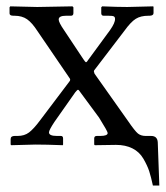

<svg xmlns="http://www.w3.org/2000/svg" viewBox="-20 -451 519 599"><path d="M341.8 1Q341.8 1 275.9 2L273.9 0V-19Q273.9 -26.9 282.2 -26.9H293Q315.9 -26.9 315.9 -36.1Q315.9 -41 289.1 -84L230 -164.1Q226.1 -170.9 223.1 -170.9Q221.2 -170.9 214.8 -163.1L149.9 -70.8Q132.8 -44.9 132.8 -38.1Q132.8 -26.9 157.2 -26.9H169.9Q176.8 -26.9 176.8 -19V0L175.8 2Q124 0 90.8 0Q90.8 0 15.1 2L13.2 0V-17.1Q13.2 -26.9 25.9 -26.9H35.2Q56.2 -26.9 70.6 -37.8Q85 -48.8 104 -74.2L195.8 -195.8Q198.7 -198.7 199 -201.9Q199.2 -205.1 195.8 -209L96.2 -355Q80.1 -379.9 64.5 -390.9Q48.8 -401.9 24.9 -401.9H22Q9.8 -401.9 9.8 -409.2V-428.2L12.2 -431.2L96.2 -429.2L206.1 -431.2L209 -428.2V-410.2Q209 -402.3 202.1 -401.9H186Q163.1 -401.9 163.1 -390.1Q163.1 -381.3 179.2 -357.9L240.2 -266.1Q246.1 -257.3 248 -256.8Q251 -256.8 255.9 -265.1L323.2 -356.9Q339.4 -379.9 338.9 -392.1Q338.9 -397.9 335 -399.9Q331.1 -401.9 317.9 -401.9H303.2Q296.4 -401.9 295.9 -409.2V-428.2L298.8 -431.2Q346.7 -429.2 377 -429.2L458 -431.2L459 -429.2V-410.2Q459 -402.3 446.8 -401.9H442.9Q418.9 -401.9 403.6 -392.3Q388.2 -382.8 368.2 -355L274.9 -232.9Q272.9 -231 272.9 -228Q272.9 -227.1 274.9 -221.2L378.9 -74.2Q400.9 -42 410.4 -34.4Q419.9 -26.9 434.1 -26.9H451.2Q471.2 -26.9 472.2 -6.8L477.1 127.9H457Q451.2 101.1 445.6 83.5Q439.9 65.9 427.5 44.4Q415 22.9 393.3 12Q371.6 1 341.8 1Z"/></svg>

Font: Linux Libertine
Style: Regular
Weight: 400
Designer: Philipp H. Poll
Foundry: Philipp H. Poll
Version: Version 5.3.0 ; ttfautohint (v0.9)